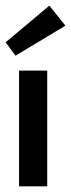

<svg xmlns="http://www.w3.org/2000/svg" viewBox="-26 -661 252 681"><path d="M41.5 0V-410.5H141.5V0ZM29 -463.5 -6 -511 149 -641 206 -570Z"/></svg>

Font: League Spartan Medium
Style: Regular
Weight: 500
Foundry: The League of Moveable Type
Version: Version 2.002